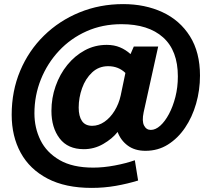

<svg xmlns="http://www.w3.org/2000/svg" viewBox="-20 -721 1042 937"><path d="M37 -161Q37 -277 78.5 -375.5Q120 -474 194.5 -547Q269 -620 368 -660.5Q467 -701 581 -701Q688 -701 773 -661.5Q858 -622 907 -544Q956 -466 956 -352Q956 -281 937 -215Q918 -149 883 -97.5Q848 -46 799.5 -15.5Q751 15 690 15Q638 15 603.5 -10.5Q569 -36 554 -77Q528 -44 484 -18.5Q440 7 389 7Q311 7 271 -45.5Q231 -98 231 -180Q231 -243 251.5 -301Q272 -359 308.5 -404Q345 -449 394 -475.5Q443 -502 501 -502Q537 -502 565.5 -490Q594 -478 617 -457L633 -494H752L681 -173Q672 -130 683 -108.5Q694 -87 716 -87Q739 -87 762 -107.5Q785 -128 804.5 -164.5Q824 -201 836 -248Q848 -295 848 -348Q848 -474 776 -538.5Q704 -603 573 -603Q480 -603 402.5 -568.5Q325 -534 268 -473Q211 -412 179.5 -333.5Q148 -255 148 -168Q148 -97 177.5 -37Q207 23 270.5 60Q334 97 435 97Q485 97 540.5 86.5Q596 76 638 61L654 160Q602 176 545 186Q488 196 427 196Q299 196 212 150.5Q125 105 81 24.5Q37 -56 37 -161ZM364 -196Q364 -154 380 -130.5Q396 -107 430 -107Q461 -107 489.5 -126.5Q518 -146 539 -180Q560 -214 569 -255L592 -365Q558 -398 508 -398Q462 -398 429.5 -367.5Q397 -337 380.5 -290.5Q364 -244 364 -196Z"/></svg>

Font: Radio Canada SemiBold
Style: Italic
Weight: 600
Italic angle: -12°
Designer: Charles Daoud, Etienne Aubert Bonn, Alexandre Saumier Demers, Jacques Le Bailly
Foundry: Radio-Canada
Version: Version 2.104; ttfautohint (v1.8.4.7-5d5b);gftools[0.9.28.de